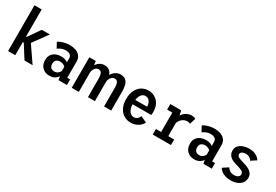

<svg xmlns="http://www.w3.org/2000/svg" viewBox="52 -1733 3921 2726"><g transform="rotate(30 2012.5 -369.5)"><path d="M94.5 0V-750H212.5V-304.5H222.5L358 -500H491L317 -261.5L496.5 0H363.5L228 -214.5H212.5V0Z M774 11Q703.5 11 658.5 -32.5Q613.5 -76 613.5 -154Q613.5 -209.5 639 -244.5Q664.5 -279.5 704.5 -295.8Q744.5 -312 788.5 -312Q831 -312 859.5 -300Q888 -288 897.5 -277.5V-339.5Q897.5 -383 870 -400.8Q842.5 -418.5 801.5 -418.5Q758.5 -418.5 724.5 -402Q690.5 -385.5 675.5 -373.5L628 -460Q641 -470.5 669.2 -482.8Q697.5 -495 735.2 -503.5Q773 -512 815.5 -512Q864.5 -512 909.5 -497Q954.5 -482 983.2 -447.2Q1012 -412.5 1012 -353V-91H1059.5V0H921.5L910.5 -60Q902 -38 867.2 -13.5Q832.5 11 774 11ZM809 -76Q834.5 -76 852.8 -87.2Q871 -98.5 882 -112.5Q893 -126.5 897.5 -135.5V-205Q889 -216.5 865 -228.5Q841 -240.5 813 -240.5Q779 -240.5 753.2 -222Q727.5 -203.5 727.5 -159Q727.5 -116 749.5 -96Q771.5 -76 809 -76Z M1138 0V-500H1244L1251.5 -436Q1274 -469.5 1308.2 -490.5Q1342.5 -511.5 1383 -511.5Q1479 -511.5 1506 -422.5Q1528.5 -461.5 1565.8 -486.5Q1603 -511.5 1648 -511.5Q1719.5 -511.5 1752.2 -462.8Q1785 -414 1785 -313.5V0H1668V-300.5Q1668 -362.5 1653 -390.8Q1638 -419 1601.5 -419Q1567 -419 1544.5 -388.8Q1522 -358.5 1517.5 -322V0H1403.5V-300.5Q1403.5 -362.5 1388.8 -390.8Q1374 -419 1337 -419Q1303.5 -419 1281.5 -389.8Q1259.5 -360.5 1254.5 -325V0Z M2103 11Q2046 11 1996.8 -18.2Q1947.5 -47.5 1917 -105.8Q1886.5 -164 1886.5 -250.5Q1886.5 -336 1916.2 -394.2Q1946 -452.5 1995.2 -482.2Q2044.5 -512 2104 -512Q2163 -512 2210.5 -484.2Q2258 -456.5 2285.5 -404.8Q2313 -353 2313 -280.5Q2313 -263.5 2312 -250.5Q2311 -237.5 2309.5 -229.5H2003Q2007 -153.5 2036.2 -115.8Q2065.5 -78 2107 -78Q2135 -78 2153.5 -90Q2172 -102 2182.5 -118Q2193 -134 2197 -146.5L2298 -98.5Q2287 -74.5 2261.8 -49Q2236.5 -23.5 2197 -6.2Q2157.5 11 2103 11ZM2105 -423.5Q2069 -423.5 2041.8 -394Q2014.5 -364.5 2006 -302H2198.5V-308.5Q2198.5 -354.5 2173.2 -389Q2148 -423.5 2105 -423.5Z M2466 0V-91H2551V-409H2466V-500H2644L2659.5 -425.5Q2685.5 -464 2725.5 -487.8Q2765.5 -511.5 2810 -511.5Q2841 -511.5 2857 -505.5Q2873 -499.5 2877.5 -496L2848 -396.5Q2844 -399.5 2830.8 -404Q2817.5 -408.5 2795.5 -408.5Q2767 -408.5 2740.2 -394Q2713.5 -379.5 2694 -355.8Q2674.5 -332 2668 -304.5V-91H2765V0Z M3149 11Q3078.5 11 3033.5 -32.5Q2988.5 -76 2988.5 -154Q2988.5 -209.5 3014 -244.5Q3039.5 -279.5 3079.5 -295.8Q3119.5 -312 3163.5 -312Q3206 -312 3234.5 -300Q3263 -288 3272.5 -277.5V-339.5Q3272.5 -383 3245 -400.8Q3217.5 -418.5 3176.5 -418.5Q3133.5 -418.5 3099.5 -402Q3065.5 -385.5 3050.5 -373.5L3003 -460Q3016 -470.5 3044.2 -482.8Q3072.5 -495 3110.2 -503.5Q3148 -512 3190.5 -512Q3239.5 -512 3284.5 -497Q3329.5 -482 3358.2 -447.2Q3387 -412.5 3387 -353V-91H3434.5V0H3296.5L3285.5 -60Q3277 -38 3242.2 -13.5Q3207.5 11 3149 11ZM3184 -76Q3209.5 -76 3227.8 -87.2Q3246 -98.5 3257 -112.5Q3268 -126.5 3272.5 -135.5V-205Q3264 -216.5 3240 -228.5Q3216 -240.5 3188 -240.5Q3154 -240.5 3128.2 -222Q3102.5 -203.5 3102.5 -159Q3102.5 -116 3124.5 -96Q3146.5 -76 3184 -76Z M3749.5 11Q3674.5 11 3624 -15.2Q3573.5 -41.5 3550.5 -81.5L3640.5 -140.5Q3653 -115.5 3681.2 -96.8Q3709.5 -78 3751 -78Q3789.5 -78 3814.2 -94Q3839 -110 3839 -141Q3839 -171.5 3805 -189Q3771 -206.5 3715 -221Q3678.5 -230 3642.8 -247.2Q3607 -264.5 3583.5 -294.8Q3560 -325 3560 -372.5Q3560 -420.5 3589 -451.5Q3618 -482.5 3662.8 -497.2Q3707.5 -512 3755.5 -512Q3827.5 -512 3873.2 -484Q3919 -456 3935 -425L3847.5 -368.5Q3838.5 -392 3811.5 -408.5Q3784.5 -425 3750.5 -425Q3731 -425 3711.5 -420Q3692 -415 3679 -403.5Q3666 -392 3666 -371.5Q3666 -343.5 3695.8 -328Q3725.5 -312.5 3772 -300Q3799 -293 3829.8 -282.2Q3860.5 -271.5 3887.8 -254.2Q3915 -237 3932.2 -211Q3949.5 -185 3949.5 -147Q3949.5 -93.5 3920.8 -58.5Q3892 -23.5 3846.2 -6.2Q3800.5 11 3749.5 11Z"/></g></svg>

Font: Trispace SemiCondensed Medium
Style: Regular
Weight: 500
Width: 4
Designer: Tyler Finck
Foundry: Etcetera Type Company
Version: Version 1.210; ttfautohint (v1.8.3)